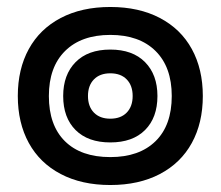

<svg xmlns="http://www.w3.org/2000/svg" viewBox="-20 -515 632 550"><path d="M31 -240Q31 -317 62.5 -374.5Q94 -432 154 -463.5Q214 -495 296 -495Q378 -495 438 -463.5Q498 -432 529.5 -374.5Q561 -317 561 -240Q561 -163 529.5 -105.5Q498 -48 438 -16.5Q378 15 296 15Q214 15 154 -16.5Q94 -48 62.5 -105.5Q31 -163 31 -240ZM472 -240Q472 -323 425.5 -369Q379 -415 296 -415Q213 -415 166.5 -369Q120 -323 120 -240Q120 -156 166 -110.5Q212 -65 296 -65Q379 -65 425.5 -110.5Q472 -156 472 -240ZM161 -240Q161 -301 196.5 -337Q232 -373 296 -373Q360 -373 395.5 -337Q431 -301 431 -240Q431 -178 395.5 -142.5Q360 -107 296 -107Q232 -107 196.5 -142.5Q161 -178 161 -240ZM360 -240Q360 -270 343 -287.5Q326 -305 296 -305Q266 -305 249 -287.5Q232 -270 232 -240Q232 -210 249 -192.5Q266 -175 296 -175Q326 -175 343 -192.5Q360 -210 360 -240Z"/></svg>

Font: Mitr Medium
Style: Regular
Weight: 500
Designer: Thanarat Vachiruckul
Foundry: Cadson Demak
Version: Version 1.003